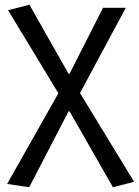

<svg xmlns="http://www.w3.org/2000/svg" viewBox="-20 -576 585 809"><path d="M103 213 269 -107H273L456 213L545 190L317 -184L510 -543H414L273 -265H269L104 -556L14 -533L226 -183L10 199Z"/></svg>

Font: Kinto Sans
Style: Regular
Weight: 400
Designer: Authors: Ryoko NISHIZUKA  (kana & ideographs); Paul D. Hunt (Latin, Greek & Cyrillic); Wenlong ZHANG  (bopomofo); Sandol
Foundry: Adobe Systems Incorporated, ookami Inc.
Version: Version 0.001